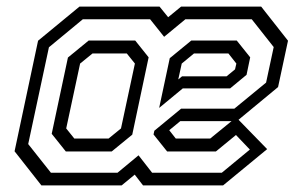

<svg xmlns="http://www.w3.org/2000/svg" viewBox="-20 -560 923 580"><path d="M105 0 24 -103 95 -437 220 -540H462L488 -508L527 -540H769L850 -437L820 -297L695.5 -194H524.5L485 -161.5L487 -172L511 -141.5H615L693.5 -205.5L787 -109.5L654 0H412L387 -32.5L347.5 0ZM178.8 -102.5 136.2 -155.8 185.2 -386.2 247.8 -437.5H388.5L429 -386.8L379.5 -153.2L317.5 -102.5ZM204.5 -141.5H308L345.5 -172L387.5 -368L363 -398.5H259.5L222 -368L180 -172ZM133.8 -38.2H335L398.5 -90.8L439.5 -38.2H650L734.8 -108.2L692.8 -152.2L632.2 -102.5H484.8L443.8 -153.8L446.2 -165L527.2 -231.8H688L783.8 -310.5L806.8 -417.8L740.5 -501.8H540L475.8 -448.8L433.5 -501.8H230.2L127.8 -417.2L65.2 -124.8ZM460.8 -234 492.8 -384.2 557.8 -437.5H695.2L735.8 -386.8L724.8 -334L675.2 -293H532.2ZM518.5 -320 530 -329.5H664.5L690 -350.5L694 -368L670 -398.5H566L529 -368Z"/></svg>

Font: Tourney Thin
Style: Italic
Weight: 100
Italic angle: -12°
Designer: Tyler Finck
Foundry: Etcetera Type Co
Version: Version 1.015